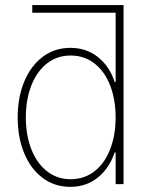

<svg xmlns="http://www.w3.org/2000/svg" viewBox="-20 -727 604 758"><path d="M467.8 -707V0H436.5V-125H432.6Q412.1 -63.5 366.5 -26.4Q320.8 10.7 257.8 10.7Q195.3 10.7 148.2 -24.7Q101.1 -60.1 75.4 -122.3Q49.8 -184.6 49.8 -263.7Q49.8 -342.3 75.7 -404.8Q101.6 -467.3 148.7 -502.7Q195.8 -538.1 257.8 -538.1Q321.3 -538.1 367.2 -501.2Q413.1 -464.4 432.6 -403.3H436.5V-676.8H107.4V-707ZM258.8 -507.8Q205.1 -507.8 165 -476.1Q125 -444.3 103.5 -388.9Q82 -333.5 82 -263.7Q82 -193.8 103.5 -138.4Q125 -83 165 -51.3Q205.1 -19.5 258.8 -19.5Q313 -19.5 353.3 -51Q393.6 -82.5 415 -138.2Q436.5 -193.8 436.5 -263.7Q436.5 -333.5 415 -389.2Q393.6 -444.8 353.3 -476.3Q313 -507.8 258.8 -507.8Z"/></svg>

Font: Pretendard JP Thin
Style: Regular
Weight: 100
Designer: Base glyphs from Inter by Rasmus Andersson; Hangeul glyphs from Noto Sans CJK(Source Han Sans) by Jang Soo-young and Kan
Foundry: Kil Hyung-jin
Version: Version 1.309